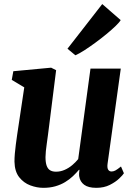

<svg xmlns="http://www.w3.org/2000/svg" viewBox="-20 -892 648 922"><path d="M188 10Q157 10 125.5 -1.8Q94 -13.5 72.2 -41Q50.5 -68.5 49.5 -116Q49.5 -133.5 51.2 -154.2Q53 -175 56 -198.2Q59 -221.5 62.5 -245.5Q66 -269.5 69.5 -292L96.5 -472.5L36.5 -508.5L44 -550L225.5 -567L249.5 -555L216 -288.5Q213.5 -267 210.5 -245.2Q207.5 -223.5 204.8 -203.5Q202 -183.5 200.2 -166.5Q198.5 -149.5 198.5 -137.5Q198.5 -112 204 -96.5Q209.5 -81 220.8 -74.2Q232 -67.5 249 -67.5Q270 -67.5 289.8 -76Q309.5 -84.5 326.2 -98.5Q343 -112.5 355.5 -128L414.5 -562.5H560L496.5 -105.5Q494 -86 499.5 -77.2Q505 -68.5 515.5 -68.5Q524.5 -68.5 533.8 -73.2Q543 -78 561 -92.5L575 -60Q570 -51.5 552.5 -34.8Q535 -18 507.2 -4Q479.5 10 442.5 10Q404 10 384.2 -4.8Q364.5 -19.5 360.5 -44.5Q360 -47 359.8 -50.8Q359.5 -54.5 359.8 -58.8Q360 -63 360.5 -67.5Q361 -72 361.5 -76L359.5 -77Q346.5 -61.5 330.2 -46Q314 -30.5 293 -17.8Q272 -5 246 2.5Q220 10 188 10ZM304 -658 471 -872.5 559.5 -795.5Q554 -785.5 535.8 -767.8Q517.5 -750 491.8 -728.8Q466 -707.5 438 -687Q410 -666.5 384.8 -650.2Q359.5 -634 342 -626.5Z"/></svg>

Font: Merriweather 20pt ExtraBold
Style: Italic
Weight: 800
Italic angle: -7.8°
Version: Version 2.101